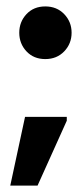

<svg xmlns="http://www.w3.org/2000/svg" viewBox="-20 -507 263 598"><path d="M121 -323Q85 -323 62.5 -347Q40 -371 40 -405Q40 -439 62.5 -463Q85 -487 121 -487Q157 -487 180 -463Q203 -439 203 -405Q203 -371 180 -347Q157 -323 121 -323ZM97 71H12L58 -143H188V-131Z"/></svg>

Font: Phudu SemiBold
Style: Regular
Weight: 600
Version: Version 1.005;gftools[0.9.23]